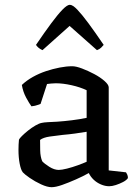

<svg xmlns="http://www.w3.org/2000/svg" viewBox="-20 -776 577 800"><path d="M195 4Q177 4 151 -8Q125 -20 103.5 -35Q82 -50 75 -58Q67 -68 62 -94Q57 -120 57 -151Q57 -163 57.5 -173.5Q58 -184 59 -194Q61 -199 71.5 -209.5Q82 -220 97 -232Q112 -244 127.5 -253Q143 -262 154 -264Q162 -266 179.5 -267Q197 -268 219 -269Q233 -270 248.5 -271.5Q264 -273 280 -275Q296 -277 311.5 -279.5Q327 -282 341 -285V-400Q314 -413 278 -421Q242 -429 213 -429Q203 -429 193.5 -428Q184 -427 176 -426L149 -343Q145 -342 136.5 -338.5Q128 -335 111 -333Q102 -345 89 -369Q76 -393 71 -422Q91 -441 117 -455.5Q143 -470 171.5 -479.5Q200 -489 228.5 -494.5Q257 -500 281 -500Q297 -500 322 -490.5Q347 -481 372.5 -467.5Q398 -454 415.5 -438.5Q433 -423 433 -412V-66L505 -58Q507 -55 510 -49Q513 -43 513 -34Q507 -25 492.5 -17.5Q478 -10 462.5 -5Q447 0 435 0Q418 0 400.5 -7.5Q383 -15 370 -27.5Q357 -40 350 -55Q327 -42 296.5 -28.5Q266 -15 239 -5.5Q212 4 195 4ZM225 -68Q237 -68 259 -73.5Q281 -79 304.5 -87.5Q328 -96 341 -102V-227Q318 -223 292 -219.5Q266 -216 242 -214Q214 -211 187 -207Q160 -203 147 -193Q147 -175 147.5 -149Q148 -123 156 -104Q165 -94 185.5 -81Q206 -68 225 -68ZM157 -567Q146 -572 139.5 -578Q133 -584 130 -589Q166 -642 193.5 -679Q221 -716 240.5 -736Q260 -756 271 -756Q283 -756 302.5 -735.5Q322 -715 349 -678.5Q376 -642 412 -589Q408 -584 401.5 -577.5Q395 -571 384 -567L270 -668Z"/></svg>

Font: Texturina 12pt
Style: Regular
Weight: 400
Designer: Guillermo Torres Carreño
Foundry: Omnibus-Type
Version: Version 1.002